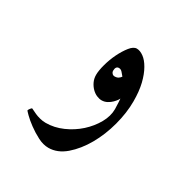

<svg xmlns="http://www.w3.org/2000/svg" viewBox="-87 -280 301 324"><g transform="rotate(30 63.5 -118.0)"><path d="M132.8 -147.5Q132.8 -125 126.2 -100.3Q119.6 -75.7 107.9 -55.2Q96.2 -34.7 80.6 -21.2Q64.9 -7.8 47.4 -7.8Q37.1 -7.8 26.4 -13.4Q15.6 -19 6.3 -25.9Q-2.9 -32.7 -8.8 -38.6Q-14.6 -44.4 -14.6 -44.9Q-14.6 -45.9 -12.5 -48.8Q-10.3 -51.8 -9.3 -51.8Q-8.8 -51.8 -6.1 -50.3Q-3.4 -48.8 1 -46.9Q5.4 -44.9 11 -43.5Q16.6 -42 22.5 -42Q39.1 -42 55.2 -49.1Q71.3 -56.2 84 -67.6Q96.7 -79.1 104.5 -93Q112.3 -106.9 112.3 -120.6Q112.3 -126 111.8 -133.5Q111.3 -141.1 111.3 -140.6Q111.3 -140.1 109.4 -137.2Q107.4 -134.3 104 -130.9Q100.6 -127.4 95.7 -124.8Q90.8 -122.1 85 -122.1Q80.6 -122.1 75.4 -124.3Q70.3 -126.5 65.9 -130.9Q61.5 -135.3 58.6 -141.4Q55.7 -147.5 55.7 -154.8Q55.7 -163.1 59.1 -175.5Q62.5 -188 68.1 -199.5Q73.7 -210.9 80.3 -219.2Q86.9 -227.5 93.3 -227.5Q99.6 -227.5 106.7 -222.4Q113.8 -217.3 119.6 -207Q125.5 -196.8 129.2 -181.9Q132.8 -167 132.8 -147.5ZM83.5 -184.1Q77.1 -184.1 77.1 -174.8Q77.1 -172.4 79.1 -170.2Q81.1 -168 84 -168Q88.4 -168 91.3 -169.9Q94.2 -171.9 95.7 -174.3Q93.3 -177.2 90.3 -180.7Q87.4 -184.1 83.5 -184.1Z"/></g></svg>

Font: Scheherazade
Style: Bold
Weight: 700
Version: Version 2.100 (build 932/914)